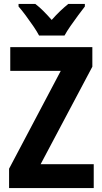

<svg xmlns="http://www.w3.org/2000/svg" viewBox="-20 -953 518 973"><path d="M455 0H26V-98L288 -594H32V-714H448V-615L186 -121H455ZM178 -773Q167 -794 148.5 -821Q130 -848 110 -875Q90 -902 74 -920V-933H159Q179 -918 199.5 -897.5Q220 -877 242 -852Q265 -878 285 -897Q305 -916 326 -933H410V-920Q395 -901 375.5 -874.5Q356 -848 337.5 -821.5Q319 -795 307 -773Z"/></svg>

Font: Noto Sans Khmer Condensed
Style: Bold
Weight: 700
Width: 3
Designer: Danh Hong and the Monotype Design Team
Foundry: Monotype Imaging Inc.
Version: Version 2.004